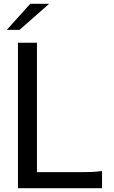

<svg xmlns="http://www.w3.org/2000/svg" viewBox="-20 -996 605 1016"><path d="M75 0V-770H175.5V-85H410Q441.5 -85 464.5 -86Q487.5 -87 520 -91V0ZM16 -838 140 -976H240L83.5 -838Z"/></svg>

Font: Junction Medium
Style: Regular
Weight: 500
Designer: Caroline Hadilaksono
Foundry: Caroline Hadilaksono, Tyler Finck, The League of Moveable Type
Version: Version 2.000; ttfautohint (v1.8.3)